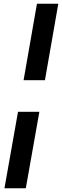

<svg xmlns="http://www.w3.org/2000/svg" viewBox="-20 -867 334 1034"><path d="M179 -847H294L222 -435H107ZM77 -265H192L119 147H4Z"/></svg>

Font: Bai Jamjuree SemiBold
Style: Italic
Weight: 600
Italic angle: -10°
Version: Version 1.000; ttfautohint (v1.6)